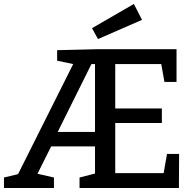

<svg xmlns="http://www.w3.org/2000/svg" viewBox="-20 -948 985 968"><path d="M0 0V-53L71 -70L349 -625L268 -642V-695L471 -700H870V-535H809L793 -625H561V-401H796V-328H561V-75H805L822 -172H883L882 0H381V-53L459 -73V-210H238L169 -72L252 -53V0ZM271 -283H459V-625H441ZM474 -751 444 -806 655 -928 696 -848Z"/></svg>

Font: Bitter Medium
Style: Regular
Weight: 500
Designer: Sol Matas, and Bitter project Authors
Foundry: Sol Matas
Version: Version 2.001